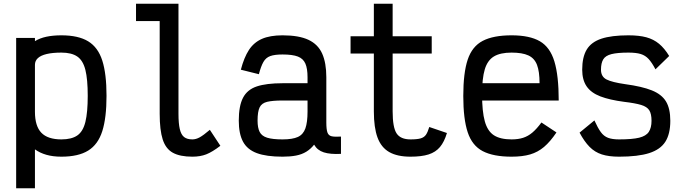

<svg xmlns="http://www.w3.org/2000/svg" viewBox="-20 -820 3640 1022"><path d="M66 182V-618H166V-601Q192 -617 227 -624.5Q262 -632 307 -632Q397 -632 449.5 -600Q502 -568 524.5 -497.5Q547 -427 547 -310Q547 -193 524.5 -122Q502 -51 449.5 -18.5Q397 14 307 14Q262 14 227 4Q192 -6 166 -25V182ZM307 -78Q361 -78 391.5 -99Q422 -120 434.5 -171Q447 -222 447 -310Q447 -398 434.5 -448Q422 -498 391.5 -519Q361 -540 307 -540Q260 -540 228.5 -532.5Q197 -525 181.5 -510.5Q166 -496 166 -475V-225Q166 -149 200 -113.5Q234 -78 307 -78Z M1004 14Q938 14 900 -7Q862 -28 846 -78Q830 -128 830 -214V-708H704V-800H930V-214Q930 -163 937 -133Q944 -103 960 -90.5Q976 -78 1004 -78Q1023 -78 1043 -89Q1063 -100 1097 -129L1153 -44Q1110 -11 1078 1.5Q1046 14 1004 14Z M1484 14Q1398 14 1347 -5Q1296 -24 1273.5 -66Q1251 -108 1251 -178Q1251 -256 1273.5 -299.5Q1296 -343 1347 -360Q1398 -377 1484 -377H1617V-409Q1617 -455 1605.5 -481.5Q1594 -508 1565.5 -519Q1537 -530 1484 -530Q1442 -530 1418.5 -521.5Q1395 -513 1382 -490Q1369 -467 1358 -425L1262 -449Q1279 -514 1305 -554Q1331 -594 1374 -613Q1417 -632 1484 -632Q1571 -632 1622 -608Q1673 -584 1695 -534.5Q1717 -485 1717 -409V-168Q1717 -131 1723 -114.5Q1729 -98 1746 -94.5Q1763 -91 1795 -93V-1Q1738 2 1703.5 -9Q1669 -20 1652 -50Q1634 -27 1610.5 -12.5Q1587 2 1556 8Q1525 14 1484 14ZM1484 -78Q1537 -78 1565.5 -91Q1594 -104 1605.5 -136.5Q1617 -169 1617 -226V-285H1484Q1431 -285 1402 -278Q1373 -271 1362 -248.5Q1351 -226 1351 -178Q1351 -140 1362 -118Q1373 -96 1402 -87Q1431 -78 1484 -78Z M2165 14Q2095 14 2052 -10.5Q2009 -35 1989.5 -88Q1970 -141 1970 -227V-535H1846V-627H1970V-800H2070V-627H2278V-535H2070V-227Q2070 -142 2091 -110Q2112 -78 2165 -78Q2201 -78 2219.5 -83.5Q2238 -89 2247.5 -103Q2257 -117 2265 -144L2359 -112Q2345 -65 2322 -37.5Q2299 -10 2261.5 2Q2224 14 2165 14Z M2703 14Q2606 14 2549.5 -15.5Q2493 -45 2469.5 -116Q2446 -187 2446 -309Q2446 -432 2469.5 -502.5Q2493 -573 2549.5 -602.5Q2606 -632 2703 -632Q2799 -632 2853.5 -600.5Q2908 -569 2931 -493Q2954 -417 2954 -285H2475V-377H2852Q2852 -439 2838.5 -474.5Q2825 -510 2792.5 -525Q2760 -540 2703 -540Q2643 -540 2609 -519.5Q2575 -499 2560.5 -451Q2546 -403 2546 -318Q2546 -227 2560.5 -174.5Q2575 -122 2609 -100Q2643 -78 2703 -78Q2738 -78 2764.5 -86.5Q2791 -95 2814 -114.5Q2837 -134 2862 -168L2942 -115Q2909 -66 2876 -38Q2843 -10 2802 2Q2761 14 2703 14Z M3275 14Q3221 14 3183.5 2Q3146 -10 3118 -38.5Q3090 -67 3065 -114L3144 -179Q3162 -139 3178 -117Q3194 -95 3216.5 -86.5Q3239 -78 3275 -78Q3345 -78 3382 -87Q3419 -96 3433.5 -118Q3448 -140 3448 -177Q3448 -214 3436 -233Q3424 -252 3392.5 -261.5Q3361 -271 3302 -278Q3225 -288 3175.5 -307Q3126 -326 3102.5 -360.5Q3079 -395 3079 -449Q3079 -516 3103 -556Q3127 -596 3181 -614Q3235 -632 3325 -632Q3382 -632 3420.5 -621.5Q3459 -611 3488 -587Q3517 -563 3542 -522L3469 -451Q3450 -487 3432.5 -506Q3415 -525 3390.5 -532.5Q3366 -540 3325 -540Q3267 -540 3235 -532Q3203 -524 3191 -504Q3179 -484 3179 -449Q3179 -412 3208.5 -397Q3238 -382 3308 -372Q3397 -360 3449.5 -339Q3502 -318 3525 -280Q3548 -242 3548 -177Q3548 -107 3521.5 -65.5Q3495 -24 3435.5 -5Q3376 14 3275 14Z"/></svg>

Font: Victor Mono
Style: Bold
Weight: 700
Monospace: yes
Designer: Rune Bjørnerås
Version: Version 1.561;gftools[0.9.30]